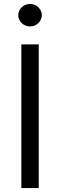

<svg xmlns="http://www.w3.org/2000/svg" viewBox="-20 -952 304 972"><path d="M176.1 0H88.1V-727.3H176.1ZM132.1 -818.2Q120 -818.2 109 -822.6Q98 -827.1 90 -834.9Q82 -842.7 77.2 -853Q72.4 -863.3 72.4 -875Q72.4 -886.7 77.2 -897Q82 -907.3 90 -915.1Q98 -922.9 109 -927.4Q120 -931.8 132.1 -931.8Q144.5 -931.8 155.4 -927.4Q166.2 -922.9 174.2 -915.1Q182.2 -907.3 187 -897Q191.8 -886.7 191.8 -875Q191.8 -863.3 187 -853Q182.2 -842.7 174.2 -834.9Q166.2 -827.1 155.4 -822.6Q144.5 -818.2 132.1 -818.2Z"/></svg>

Font: Fast_Sans-Dotted
Style: Regular
Weight: 400
Version: Version 3.018